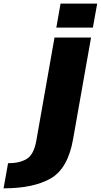

<svg xmlns="http://www.w3.org/2000/svg" viewBox="-180 -798 551 1048"><path d="M-160.5 230Q2.5 230 96.8 176Q191 122 219 -39L317 -593H117.5L18.5 -31.5Q5 45.5 -33.8 69.2Q-72.5 93 -136 93ZM150.5 -778.5 127.5 -647.5H327L350.5 -778.5Z"/></svg>

Font: Anybody UltraCondensed Thin ExtraBold
Style: Italic
Weight: 800
Italic angle: -10°
Version: Version 1.111